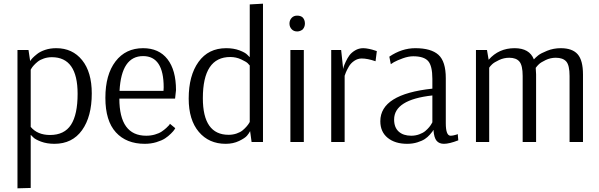

<svg xmlns="http://www.w3.org/2000/svg" viewBox="-20 -772 3258 1044"><path d="M75 252V-500H135L144 -440Q149 -448 157 -456.5Q165 -465 182 -478.5Q199 -492 226 -501Q253 -510 286 -510Q374 -510 426.5 -445Q479 -380 479 -264Q479 -138 426 -64Q373 10 276 10Q235 10 203 -2Q171 -14 160 -26L148 -38H147V250ZM252 -38Q330 -38 366 -93.5Q402 -149 402 -262Q402 -461 262 -461Q239 -461 218.5 -454Q198 -447 185.5 -437Q173 -427 164 -417Q155 -407 151 -400L147 -393V-82Q184 -38 252 -38Z M767 10Q667 10 610 -52.5Q553 -115 553 -240Q553 -366 608 -438Q663 -510 758 -510Q844 -510 890.5 -450.5Q937 -391 937 -282L932 -236H629Q629 -34 775 -34Q800 -34 822.5 -40.5Q845 -47 859 -56.5Q873 -66 884 -76Q895 -86 900 -92L904 -99L933 -75Q931 -72 927.5 -66Q924 -60 909.5 -45.5Q895 -31 877.5 -19.5Q860 -8 830.5 1Q801 10 767 10ZM630 -278H869Q870 -288 870 -297Q870 -467 758 -467Q640 -467 630 -278Z M1207 10Q1116 10 1061 -55Q1006 -120 1006 -236Q1006 -361 1059.5 -435.5Q1113 -510 1210 -510Q1251 -510 1282.5 -498Q1314 -486 1325 -474L1337 -462H1338V-748L1410 -752V0H1348L1340 -59Q1334 -47 1323 -34Q1312 -21 1280 -5.5Q1248 10 1207 10ZM1223 -39Q1246 -39 1266.5 -46Q1287 -53 1299.5 -63.5Q1312 -74 1321 -84.5Q1330 -95 1334 -102L1338 -109V-416Q1334 -421 1326.5 -428.5Q1319 -436 1291.5 -449Q1264 -462 1232 -462Q1083 -462 1083 -238Q1083 -39 1223 -39Z M1596 -601Q1578 -601 1567 -612Q1554 -625 1554 -644Q1554 -663 1567 -676Q1578 -687 1596 -687Q1615 -687 1626 -677Q1638 -664 1638 -644Q1638 -626 1626 -612Q1612 -601 1596 -601ZM1559 0V-500H1632V0Z M1781 0V-500H1835L1846 -397Q1847 -402 1849 -409.5Q1851 -417 1860 -436.5Q1869 -456 1880 -471Q1891 -486 1911 -498Q1931 -510 1955 -510Q1969 -510 1987.5 -506Q2006 -502 2017 -498L2029 -494L2022 -439Q1978 -454 1947 -454Q1925 -454 1906 -441Q1887 -428 1876.5 -409.5Q1866 -391 1861 -379Q1856 -367 1854 -360V0Z M2194 10Q2128 10 2088 -22.5Q2048 -55 2048 -113Q2048 -260 2331 -290V-343Q2331 -414 2308 -440Q2285 -466 2227 -466Q2201 -466 2170.5 -455Q2140 -444 2122 -434L2105 -423L2097 -464Q2165 -510 2238 -510Q2324 -510 2364 -474Q2404 -438 2404 -347V-102Q2404 -34 2430 -34Q2437 -34 2446.5 -36Q2456 -38 2462 -40L2469 -43L2472 -9Q2423 10 2394 10Q2368 10 2354 -6.5Q2340 -23 2337 -65H2336Q2335 -62 2331.5 -57Q2328 -52 2316.5 -39Q2305 -26 2290 -16Q2275 -6 2249.5 2Q2224 10 2194 10ZM2216 -34Q2239 -34 2259.5 -41.5Q2280 -49 2292.5 -59.5Q2305 -70 2314 -81Q2323 -92 2327 -100L2331 -107V-253Q2123 -230 2123 -122Q2123 -79 2148 -56.5Q2173 -34 2216 -34Z M2568 0V-500H2628L2637 -447Q2692 -510 2778 -510Q2859 -510 2883 -449Q2892 -459 2906 -470.5Q2920 -482 2955 -496Q2990 -510 3029 -510Q3092 -510 3121 -477Q3150 -444 3150 -367V0H3077V-359Q3077 -417 3059 -437.5Q3041 -458 3002 -458Q2973 -458 2947 -445.5Q2921 -433 2910.5 -423Q2900 -413 2893 -403Q2895 -381 2895 -368V0H2822V-359Q2822 -416 2804.5 -437Q2787 -458 2749 -458Q2720 -458 2693.5 -445.5Q2667 -433 2656 -422.5Q2645 -412 2640 -404V0Z"/></svg>

Font: Arsenal
Style: Regular
Weight: 400
Designer: Andrij Shevchenko
Foundry: Stairsfor
Version: Version 2.001;PS 002.001;hotconv 1.0.88;makeotf.lib2.5.64775